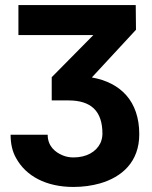

<svg xmlns="http://www.w3.org/2000/svg" viewBox="-20 -731 601 761"><path d="M22 -197C22 -161 29 -130 44 -104C83 -33 163 10 271 10C309 10 344 5 376 -4C463 -29 532 -89 532 -199C532 -330 458 -404 344 -424L519 -613L518 -711H53V-592H350L185 -425V-333H251C341 -333 386 -291 386 -201C386 -188 383 -175 378 -164C361 -129 323 -107 271 -107C255 -107 241 -110 229 -115C197 -128 169 -153 169 -197Z"/></svg>

Font: Asimov Pro
Style: Bd
Weight: 700
Designer: Google
Version: Version 2.000980; 2014